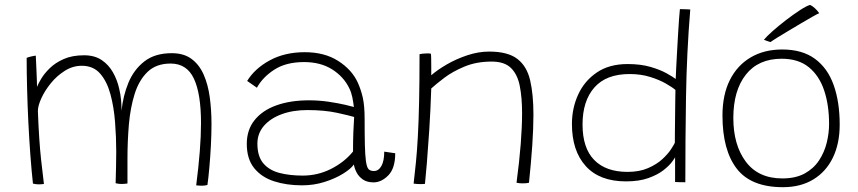

<svg xmlns="http://www.w3.org/2000/svg" viewBox="-20 -739 3478 778"><path d="M113.5 5Q108 -45 103.2 -108.5Q98.5 -172 95 -241.5Q91.5 -311 89.8 -378.8Q88 -446.5 88 -504.5Q94.5 -507.5 106.5 -510.2Q118.5 -513 125 -513.5Q125.5 -506 126.2 -487.8Q127 -469.5 128 -448.2Q129 -427 129.5 -409.8Q130 -392.5 130 -387Q134.5 -399 147 -420Q159.5 -441 182 -463Q204.5 -485 238.8 -500Q273 -515 321 -515Q363 -515 391.5 -496Q420 -477 437.5 -446.2Q455 -415.5 463 -379.5Q468.5 -357 470.5 -334.5Q472.5 -312 472.5 -290.5Q478.5 -350 500.2 -403.2Q522 -456.5 564.8 -490Q607.5 -523.5 676 -523.5Q725 -523.5 756.2 -500.2Q787.5 -477 805.2 -436.8Q823 -396.5 830 -344.8Q837 -293 837 -236Q837 -194.5 834.5 -147.8Q832 -101 828.2 -59Q824.5 -17 820.5 10.5Q810 13.5 798.5 13.5Q788 13.5 775 12Q784.5 -61.5 789.5 -124.8Q794.5 -188 794.5 -240Q794.5 -359 765.8 -420.2Q737 -481.5 671.5 -481.5Q613 -481.5 578 -447.8Q543 -414 525.5 -358Q508 -302 502.2 -234Q496.5 -166 496.5 -97V4.5Q491.5 5 485.2 5.8Q479 6.5 474 6.5Q468.5 6.5 461.2 5.8Q454 5 448.5 3.5Q449.5 -29.5 450.2 -61.8Q451 -94 451 -124.5Q451 -183.5 446.2 -244.5Q441.5 -305.5 427.5 -357.2Q413.5 -409 385.8 -440.8Q358 -472.5 311.5 -472.5Q275 -472.5 242.8 -452.2Q210.5 -432 186 -401.8Q161.5 -371.5 147.5 -340.8Q133.5 -310 133.5 -289Q138 -169 146.5 -92.2Q155 -15.5 158 6.5Q154.5 7 148.5 7.5Q142.5 8 138 8Q125 8 113.5 5Z M1204 12Q1141 12 1090.2 -4.5Q1039.5 -21 1009.8 -58Q980 -95 980 -156Q980 -213 1011.8 -252.5Q1043.5 -292 1100.2 -312.2Q1157 -332.5 1232 -332.5Q1272.5 -332.5 1311.2 -326.8Q1350 -321 1378 -314.5Q1406 -308 1414 -305.5Q1411.5 -326 1407.5 -345.5Q1403.5 -365 1395.5 -381Q1373 -428 1326 -457.8Q1279 -487.5 1212 -487.5Q1139.5 -487.5 1092 -457Q1044.5 -426.5 1021 -383.5L981.5 -411Q1012.5 -461.5 1073.2 -494.5Q1134 -527.5 1215 -527.5Q1295 -527.5 1350.2 -492.2Q1405.5 -457 1429.5 -405Q1442.5 -376.5 1450 -343.5Q1457.5 -310.5 1457.5 -256.5Q1457.5 -191.5 1458.5 -151.5Q1459.5 -111.5 1462.5 -88.5Q1466 -61 1473.5 -53.5Q1481 -46 1495 -46Q1514 -46 1525.5 -66.5Q1537 -87 1537 -124.5L1581.5 -118Q1581.5 -57 1553.5 -28.5Q1525.5 0 1493.5 0Q1467 0 1450 -12Q1433 -24 1424.5 -41Q1416 -58 1414 -72.5Q1402 -55 1370.2 -35.2Q1338.5 -15.5 1295.2 -1.8Q1252 12 1204 12ZM1206.5 -27.5Q1268 -27.5 1321.8 -54.8Q1375.5 -82 1410.5 -125Q1410.5 -171 1411.8 -203.2Q1413 -235.5 1415 -265Q1397.5 -270.5 1346 -281.8Q1294.5 -293 1225.5 -293Q1166.5 -293 1120.8 -276Q1075 -259 1049 -228.5Q1023 -198 1023 -157Q1023 -105.5 1047 -77.2Q1071 -49 1112.5 -38.2Q1154 -27.5 1206.5 -27.5Z M1702 6Q1698 6.5 1693.2 6.8Q1688.5 7 1684 7Q1677 7 1669.5 6.5Q1662 6 1656 5Q1661 -37 1665.5 -82.5Q1670 -128 1673.2 -186.8Q1676.5 -245.5 1678.2 -326.2Q1680 -407 1680 -519.5Q1685.5 -520.5 1692.5 -521.5Q1699.5 -522.5 1708.5 -522.5Q1712.5 -522.5 1717.5 -522.5Q1722.5 -522.5 1726 -521.5Q1727 -515.5 1727.2 -500Q1727.5 -484.5 1727.5 -466.2Q1727.5 -448 1727.5 -434Q1752 -455.5 1790.2 -477.8Q1828.5 -500 1873.5 -515Q1918.5 -530 1962 -530Q2038 -530 2076.5 -500.2Q2115 -470.5 2128.2 -413.5Q2141.5 -356.5 2141.5 -274.5Q2141.5 -219 2136.8 -149.8Q2132 -80.5 2123.5 1.5Q2115 4 2098 4Q2092 4 2085.8 3.5Q2079.5 3 2073 1.5Q2084.5 -84.5 2090 -155Q2095.5 -225.5 2095.5 -281Q2095.5 -343.5 2086.2 -390.5Q2077 -437.5 2050.5 -463.5Q2024 -489.5 1972.5 -489.5Q1911 -489.5 1862.8 -469.5Q1814.5 -449.5 1780.5 -423.8Q1746.5 -398 1727.5 -380.5Q1724.5 -291 1719.5 -213.8Q1714.5 -136.5 1709.8 -79.5Q1705 -22.5 1702 6Z M2715.5 -1.5V-101.5Q2714 -98 2702.8 -82.8Q2691.5 -67.5 2668.2 -49.2Q2645 -31 2607.5 -17.5Q2570 -4 2516.5 -4Q2409.5 -4 2353.5 -66Q2297.5 -128 2297.5 -236.5Q2297.5 -300.5 2322.8 -355.8Q2348 -411 2398.2 -445.2Q2448.5 -479.5 2523 -479.5Q2576 -479.5 2615.5 -468Q2655 -456.5 2681 -442Q2707 -427.5 2718 -419Q2718.5 -435 2720 -464.2Q2721.5 -493.5 2723.5 -528.8Q2725.5 -564 2727.5 -599Q2729.5 -634 2731.5 -661.5Q2733.5 -689 2735 -702Q2746 -702 2758.2 -701.5Q2770.5 -701 2777 -700.5Q2762.5 -523 2759.8 -347Q2757 -171 2757 -0.5Q2750.5 -0.5 2734.5 -0.8Q2718.5 -1 2715.5 -1.5ZM2523 -42.5Q2571 -42.5 2606 -57.8Q2641 -73 2664 -94.2Q2687 -115.5 2699.2 -134.5Q2711.5 -153.5 2714.5 -160.5Q2714.5 -174 2714.8 -203.8Q2715 -233.5 2715.5 -268Q2716 -302.5 2716.2 -332Q2716.5 -361.5 2717 -374.5Q2705 -385 2678.5 -400.2Q2652 -415.5 2614.5 -427.2Q2577 -439 2531 -439Q2436.5 -439 2388.5 -384.5Q2340.5 -330 2340.5 -234.5Q2340.5 -139 2387.8 -90.8Q2435 -42.5 2523 -42.5Z M3152.5 19.5Q3023 19.5 2965.2 -55.8Q2907.5 -131 2907.5 -271Q2907.5 -355 2937.5 -414.8Q2967.5 -474.5 3022 -506.5Q3076.5 -538.5 3149.5 -538.5Q3231 -538.5 3282.5 -500.5Q3334 -462.5 3358.2 -394Q3382.5 -325.5 3382.5 -234Q3382.5 -157 3354.8 -100Q3327 -43 3275.5 -11.8Q3224 19.5 3152.5 19.5ZM3150 -16Q3204 -16 3240.5 -36Q3277 -56 3298.8 -89Q3320.5 -122 3330 -160.8Q3339.5 -199.5 3339.5 -237Q3339.5 -313 3319.5 -372.8Q3299.5 -432.5 3257.2 -466.8Q3215 -501 3147.5 -501Q3053 -501 3002.2 -436.5Q2951.5 -372 2951.5 -261Q2951.5 -151.5 3002.2 -83.8Q3053 -16 3150 -16ZM3262 -719Q3271.5 -715.5 3282.2 -705.5Q3293 -695.5 3299.5 -685.5Q3292 -682.5 3272 -671.2Q3252 -660 3226 -644.5Q3200 -629 3174 -613.5Q3148 -598 3128.2 -585.8Q3108.5 -573.5 3101.5 -568.5Q3096.5 -570 3088 -573Q3079.5 -576 3075.5 -578Q3086 -591 3110.5 -612.8Q3135 -634.5 3164.5 -657.2Q3194 -680 3220.5 -697.2Q3247 -714.5 3262 -719Z"/></svg>

Font: Grandstander Thin
Style: Regular
Weight: 100
Designer: Tyler Finck
Foundry: Etcetera Type Co
Version: Version 1.200; ttfautohint (v1.8.3)